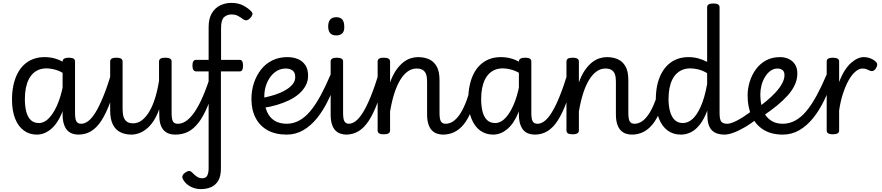

<svg xmlns="http://www.w3.org/2000/svg" viewBox="-20 -914 6098 1328"><path d="M235 17Q183 17 144.5 -11.5Q106 -40 84.5 -94Q63 -148 63 -226Q63 -278 72.5 -323Q82 -368 100.5 -404.5Q119 -441 146.5 -466.5Q174 -492 209.5 -505.5Q245 -519 289 -519Q332 -519 371 -506Q410 -493 449 -465V-386Q408 -418 370.5 -429.5Q333 -441 301 -441Q273 -441 249.5 -432Q226 -423 208 -405.5Q190 -388 177.5 -362.5Q165 -337 158.5 -303.5Q152 -270 152 -228Q152 -180 161.5 -142.5Q171 -105 192.5 -84Q214 -63 249 -63Q289 -63 324.5 -103Q360 -143 387 -215.5Q414 -288 426 -388L446 -315Q439 -207 408.5 -133Q378 -59 332.5 -21Q287 17 235 17ZM523 17Q500 17 480 10Q460 3 445.5 -12.5Q431 -28 422 -55.5Q413 -83 413 -124V-488Q413 -502 424 -508.5Q435 -515 456 -515Q478 -515 488.5 -508.5Q499 -502 499 -489V-133Q499 -91 508.5 -74.5Q518 -58 542 -58Q554 -58 560.5 -46.5Q567 -35 565 -20.5Q563 -6 553 5.5Q543 17 523 17Z M523 17Q509 17 502.5 5.5Q496 -6 497.5 -20.5Q499 -35 510 -46.5Q521 -58 542 -58Q565 -58 589 -75.5Q613 -93 639 -134Q665 -175 693.5 -244.5Q722 -314 754 -419Q759 -432 772 -433.5Q785 -435 795.5 -426.5Q806 -418 803 -405Q773 -290 743.5 -210Q714 -130 681.5 -80Q649 -30 610 -6.5Q571 17 523 17Z M889 17Q847 17 813.5 1Q780 -15 761 -52Q742 -89 742 -150V-489Q742 -502 752.5 -508.5Q763 -515 784 -515Q806 -515 817 -508.5Q828 -502 828 -489V-158Q828 -125 835.5 -103.5Q843 -82 859 -71.5Q875 -61 901 -61Q934 -61 962.5 -83Q991 -105 1014 -144.5Q1037 -184 1053.5 -238Q1070 -292 1080 -356V-489Q1080 -502 1090.5 -508.5Q1101 -515 1123 -515Q1145 -515 1156 -508.5Q1167 -502 1167 -489V-133Q1167 -91 1176 -74.5Q1185 -58 1209 -58Q1223 -58 1229.5 -46.5Q1236 -35 1234.5 -20.5Q1233 -6 1222 5.5Q1211 17 1190 17Q1169 17 1150.5 11Q1132 5 1117 -8.5Q1102 -22 1092.5 -46.5Q1083 -71 1082 -108L1081 -158Q1064 -110 1041.5 -76.5Q1019 -43 993.5 -22.5Q968 -2 941 7.5Q914 17 889 17Z M1193 17Q1179 17 1172.5 5.5Q1166 -6 1167.5 -20.5Q1169 -35 1180 -46.5Q1191 -58 1212 -58Q1235 -58 1260 -72.5Q1285 -87 1312 -120.5Q1339 -154 1367.5 -212.5Q1396 -271 1426 -360Q1430 -374 1443.5 -374Q1457 -374 1467.5 -366Q1478 -358 1474 -345Q1444 -245 1414.5 -175.5Q1385 -106 1352 -64Q1319 -22 1280.5 -2.5Q1242 17 1193 17Z M1370 394Q1343 394 1318.5 385.5Q1294 377 1275 361.5Q1256 346 1245 325Q1238 311 1243.5 299Q1249 287 1265 277Q1280 268 1290 268.5Q1300 269 1311 281Q1327 298 1343 308.5Q1359 319 1379 319Q1405 319 1414 299.5Q1423 280 1423 251V-420H1338Q1325 -420 1318 -430Q1311 -440 1311 -460Q1311 -500 1336 -500H1423V-726Q1423 -786 1445.5 -823Q1468 -860 1503.5 -877Q1539 -894 1579 -894Q1628 -894 1662 -876Q1696 -858 1718 -835Q1729 -824 1725.5 -812.5Q1722 -801 1711 -789Q1698 -776 1687 -774Q1676 -772 1663 -780Q1642 -796 1624 -805Q1606 -814 1580 -814Q1550 -814 1529.5 -795Q1509 -776 1509 -720V-500H1638Q1661 -500 1661 -460Q1661 -420 1638 -420H1508V251Q1508 305 1489.5 336Q1471 367 1439.5 380.5Q1408 394 1370 394Z M1964 17Q1885 17 1831 -13Q1777 -43 1748 -98.5Q1719 -154 1719 -229Q1719 -288 1736.5 -340.5Q1754 -393 1786 -433.5Q1818 -474 1864 -496.5Q1910 -519 1967 -519Q2009 -519 2041.5 -505Q2074 -491 2092.5 -462.5Q2111 -434 2111 -390Q2111 -353 2094 -321.5Q2077 -290 2047.5 -264.5Q2018 -239 1978.5 -220Q1939 -201 1892.5 -187.5Q1846 -174 1796 -167L1792 -236Q1823 -242 1856 -251Q1889 -260 1918.5 -272.5Q1948 -285 1971.5 -301.5Q1995 -318 2008.5 -337.5Q2022 -357 2022 -381Q2022 -413 2003.5 -426.5Q1985 -440 1955 -440Q1925 -440 1898.5 -425.5Q1872 -411 1851.5 -384Q1831 -357 1819.5 -321.5Q1808 -286 1808 -244Q1808 -184 1826.5 -142Q1845 -100 1879.5 -79Q1914 -58 1964 -58Q1978 -58 1985.5 -46.5Q1993 -35 1993 -20.5Q1993 -6 1986 5.5Q1979 17 1964 17Z M1963 17Q1953 17 1948 5.5Q1943 -6 1943 -20.5Q1943 -35 1948 -46.5Q1953 -58 1963 -58Q2009 -58 2050 -80.5Q2091 -103 2127.5 -147Q2164 -191 2199 -256Q2234 -321 2269 -404Q2274 -415 2287.5 -414Q2301 -413 2311 -404.5Q2321 -396 2317 -385Q2287 -298 2251.5 -224Q2216 -150 2172.5 -96.5Q2129 -43 2077 -13Q2025 17 1963 17Z M2376 17Q2354 17 2334 10Q2314 3 2299 -12.5Q2284 -28 2275.5 -55.5Q2267 -83 2267 -124V-489Q2267 -502 2277.5 -508.5Q2288 -515 2309 -515Q2331 -515 2342 -508.5Q2353 -502 2353 -489V-133Q2353 -91 2362.5 -74.5Q2372 -58 2395 -58Q2409 -58 2416 -46.5Q2423 -35 2421.5 -20.5Q2420 -6 2409 5.5Q2398 17 2376 17ZM2306 -669Q2278 -669 2264 -684.5Q2250 -700 2250 -731Q2250 -763 2264 -779Q2278 -795 2306 -795Q2334 -795 2347.5 -779Q2361 -763 2361 -731Q2363 -700 2348.5 -684.5Q2334 -669 2306 -669Z M2373 17Q2359 17 2352.5 5.5Q2346 -6 2347.5 -20.5Q2349 -35 2360 -46.5Q2371 -58 2392 -58Q2415 -58 2439 -75.5Q2463 -93 2489 -134Q2515 -175 2543.5 -244.5Q2572 -314 2604 -419Q2609 -432 2622 -433.5Q2635 -435 2645.5 -426.5Q2656 -418 2653 -405Q2623 -290 2593.5 -210Q2564 -130 2531.5 -80Q2499 -30 2460 -6.5Q2421 17 2373 17Z M3044 17Q3022 17 3002 10Q2982 3 2967 -12.5Q2952 -28 2943 -55.5Q2934 -83 2934 -124V-351Q2934 -381 2927 -400.5Q2920 -420 2904 -430Q2888 -440 2860 -440Q2829 -440 2800.5 -420Q2772 -400 2748.5 -361.5Q2725 -323 2707.5 -268.5Q2690 -214 2678 -143V-11Q2678 2 2667 8.5Q2656 15 2634 15Q2613 15 2602.5 8.5Q2592 2 2592 -11V-489Q2592 -502 2602.5 -508.5Q2613 -515 2634 -515Q2656 -515 2667 -508.5Q2678 -502 2678 -489V-344Q2696 -394 2719 -427.5Q2742 -461 2767.5 -481.5Q2793 -502 2819.5 -510.5Q2846 -519 2871 -519Q2914 -519 2947.5 -504Q2981 -489 3000.5 -454.5Q3020 -420 3020 -360V-133Q3020 -91 3029.5 -74.5Q3039 -58 3063 -58Q3077 -58 3084 -46.5Q3091 -35 3089.5 -20.5Q3088 -6 3077 5.5Q3066 17 3044 17Z M3044 17Q3030 17 3023.5 5.5Q3017 -6 3018.5 -20.5Q3020 -35 3031 -46.5Q3042 -58 3063 -58Q3084 -58 3105.5 -69.5Q3127 -81 3147.5 -106Q3168 -131 3187.5 -172Q3207 -213 3225 -272Q3229 -287 3242 -289.5Q3255 -292 3266 -285.5Q3277 -279 3274 -264Q3259 -193 3237 -140Q3215 -87 3186.5 -52.5Q3158 -18 3122.5 -0.5Q3087 17 3044 17Z M3391 17Q3339 17 3300.5 -11.5Q3262 -40 3240.5 -94Q3219 -148 3219 -226Q3219 -278 3228.5 -323Q3238 -368 3256.5 -404.5Q3275 -441 3302.5 -466.5Q3330 -492 3365.5 -505.5Q3401 -519 3445 -519Q3488 -519 3527 -506Q3566 -493 3605 -465V-386Q3564 -418 3526.5 -429.5Q3489 -441 3457 -441Q3429 -441 3405.5 -432Q3382 -423 3364 -405.5Q3346 -388 3333.5 -362.5Q3321 -337 3314.5 -303.5Q3308 -270 3308 -228Q3308 -180 3317.5 -142.5Q3327 -105 3348.5 -84Q3370 -63 3405 -63Q3445 -63 3480.5 -103Q3516 -143 3543 -215.5Q3570 -288 3582 -388L3602 -315Q3595 -207 3564.5 -133Q3534 -59 3488.5 -21Q3443 17 3391 17ZM3679 17Q3656 17 3636 10Q3616 3 3601.5 -12.5Q3587 -28 3578 -55.5Q3569 -83 3569 -124V-488Q3569 -502 3580 -508.5Q3591 -515 3612 -515Q3634 -515 3644.5 -508.5Q3655 -502 3655 -489V-133Q3655 -91 3664.5 -74.5Q3674 -58 3698 -58Q3710 -58 3716.5 -46.5Q3723 -35 3721 -20.5Q3719 -6 3709 5.5Q3699 17 3679 17Z M3679 17Q3665 17 3658.5 5.5Q3652 -6 3653.5 -20.5Q3655 -35 3666 -46.5Q3677 -58 3698 -58Q3721 -58 3745 -75.5Q3769 -93 3795 -134Q3821 -175 3849.5 -244.5Q3878 -314 3910 -419Q3915 -432 3928 -433.5Q3941 -435 3951.5 -426.5Q3962 -418 3959 -405Q3929 -290 3899.5 -210Q3870 -130 3837.5 -80Q3805 -30 3766 -6.5Q3727 17 3679 17Z M4350 17Q4328 17 4308 10Q4288 3 4273 -12.5Q4258 -28 4249 -55.5Q4240 -83 4240 -124V-351Q4240 -381 4233 -400.5Q4226 -420 4210 -430Q4194 -440 4166 -440Q4135 -440 4106.5 -420Q4078 -400 4054.5 -361.5Q4031 -323 4013.5 -268.5Q3996 -214 3984 -143V-11Q3984 2 3973 8.5Q3962 15 3940 15Q3919 15 3908.5 8.5Q3898 2 3898 -11V-489Q3898 -502 3908.5 -508.5Q3919 -515 3940 -515Q3962 -515 3973 -508.5Q3984 -502 3984 -489V-344Q4002 -394 4025 -427.5Q4048 -461 4073.5 -481.5Q4099 -502 4125.5 -510.5Q4152 -519 4177 -519Q4220 -519 4253.5 -504Q4287 -489 4306.5 -454.5Q4326 -420 4326 -360V-133Q4326 -91 4335.5 -74.5Q4345 -58 4369 -58Q4383 -58 4390 -46.5Q4397 -35 4395.5 -20.5Q4394 -6 4383 5.5Q4372 17 4350 17Z M4350 17Q4336 17 4329.5 5.5Q4323 -6 4324.5 -20.5Q4326 -35 4337 -46.5Q4348 -58 4369 -58Q4390 -58 4411.5 -69.5Q4433 -81 4453.5 -106Q4474 -131 4493.5 -172Q4513 -213 4531 -272Q4535 -287 4548 -289.5Q4561 -292 4572 -285.5Q4583 -279 4580 -264Q4565 -193 4543 -140Q4521 -87 4492.5 -52.5Q4464 -18 4428.5 -0.5Q4393 17 4350 17Z M4689 17Q4636 17 4597.5 -11.5Q4559 -40 4537.5 -94Q4516 -148 4516 -226Q4516 -278 4525.5 -323Q4535 -368 4554 -404.5Q4573 -441 4600.5 -466.5Q4628 -492 4663.5 -505.5Q4699 -519 4743 -519Q4776 -519 4808.5 -510.5Q4841 -502 4871 -486V-864Q4871 -877 4881.5 -883.5Q4892 -890 4914 -890Q4936 -890 4946.5 -883.5Q4957 -877 4957 -864V-132Q4957 -90 4968 -74Q4979 -58 5010 -58Q5019 -58 5024 -46.5Q5029 -35 5027.5 -20.5Q5026 -6 5017 5.5Q5008 17 4991 17Q4966 17 4945 11Q4924 5 4908 -9Q4892 -23 4883 -47Q4874 -71 4873 -109L4872 -149Q4850 -90 4821.5 -53.5Q4793 -17 4760 0Q4727 17 4689 17ZM4703 -63Q4739 -63 4770 -91Q4801 -119 4827.5 -178.5Q4854 -238 4871 -333V-408Q4839 -427 4809.5 -434Q4780 -441 4754 -441Q4726 -441 4702.5 -432Q4679 -423 4660.5 -405.5Q4642 -388 4629.5 -362.5Q4617 -337 4610.5 -303.5Q4604 -270 4604 -228Q4604 -183 4614 -145Q4624 -107 4646 -85Q4668 -63 4703 -63Z M4991 17Q4977 17 4970.5 5.5Q4964 -6 4965.5 -20.5Q4967 -35 4978 -46.5Q4989 -58 5010 -58Q5028 -58 5055.5 -69.5Q5083 -81 5119 -104Q5155 -127 5199 -162Q5211 -171 5222 -167.5Q5233 -164 5239.5 -153Q5246 -142 5245 -128.5Q5244 -115 5232 -105Q5178 -61 5132.5 -34.5Q5087 -8 5051.5 4.5Q5016 17 4991 17Z M5210 -161Q5247 -187 5282 -216Q5317 -245 5345 -275.5Q5373 -306 5389.5 -336.5Q5406 -367 5406 -394Q5406 -419 5392 -429.5Q5378 -440 5358 -440Q5331 -440 5309 -424Q5287 -408 5271 -381.5Q5255 -355 5247 -324Q5239 -293 5239 -263Q5239 -214 5249 -175.5Q5259 -137 5279.5 -111Q5300 -85 5328.5 -71.5Q5357 -58 5395 -58Q5409 -58 5416.5 -46.5Q5424 -35 5424 -20.5Q5424 -6 5417 5.5Q5410 17 5395 17Q5314 17 5259.5 -17.5Q5205 -52 5178 -113Q5151 -174 5151 -254Q5151 -300 5165 -347Q5179 -394 5207 -433Q5235 -472 5277 -495.5Q5319 -519 5375 -519Q5409 -519 5436 -506Q5463 -493 5479 -468Q5495 -443 5495 -406Q5495 -365 5477.5 -327Q5460 -289 5428 -253.5Q5396 -218 5355 -184.5Q5314 -151 5267 -119Z M5394 17Q5384 17 5379 5.5Q5374 -6 5374 -20.5Q5374 -35 5379 -46.5Q5384 -58 5394 -58Q5440 -58 5481 -80.5Q5522 -103 5558.5 -147Q5595 -191 5630 -256Q5665 -321 5700 -404Q5705 -415 5718.5 -414Q5732 -413 5742 -404.5Q5752 -396 5748 -385Q5718 -298 5682.5 -224Q5647 -150 5603.5 -96.5Q5560 -43 5508 -13Q5456 17 5394 17Z M5740 15Q5719 15 5708.5 8.5Q5698 2 5698 -11V-489Q5698 -502 5708.5 -508.5Q5719 -515 5740 -515Q5762 -515 5773 -508.5Q5784 -502 5784 -489V-346Q5801 -392 5822 -425Q5843 -458 5866 -478.5Q5889 -499 5911.5 -509Q5934 -519 5955 -519Q5980 -519 6004.5 -508.5Q6029 -498 6041 -483Q6048 -476 6047.5 -465.5Q6047 -455 6038 -441Q6029 -427 6018 -423.5Q6007 -420 5995 -426Q5983 -432 5971.5 -436Q5960 -440 5945 -440Q5922 -440 5897 -419Q5872 -398 5850 -359Q5828 -320 5810.5 -266.5Q5793 -213 5784 -150V-11Q5784 2 5773 8.5Q5762 15 5740 15Z"/></svg>

Font: Playwrite GB S
Style: Regular
Weight: 400
Designer: Veronika Burian, José Scaglione
Foundry: TypeTogether
Version: Version 1.000